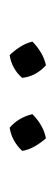

<svg xmlns="http://www.w3.org/2000/svg" viewBox="121 -838 115 397"><g transform="rotate(90 178.5 -639.5)"><path d="M115 -677Q138 -656 141 -628Q133 -618 120.5 -611Q108 -604 94 -602Q85 -611 77 -623.5Q69 -636 66 -649Q76 -659 88.5 -666.5Q101 -674 115 -677ZM266 -677Q275 -667 282.5 -654Q290 -641 292 -628Q283 -618 270.5 -611Q258 -604 244 -602Q223 -620 216 -649Q226 -659 238.5 -666.5Q251 -674 266 -677Z"/></g></svg>

Font: Piazzolla SC ExtraLight
Style: Regular
Weight: 200
Designer: Juan Pablo del Peral
Foundry: Huerta Tipografica
Version: Version 1.330